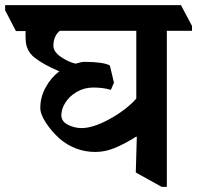

<svg xmlns="http://www.w3.org/2000/svg" viewBox="-64 -683 768 748"><path d="M684 -582V-563H586V45H566L465 -11L469 -149L467 -151Q421 -122 383 -106.5Q345 -91 308 -91Q229 -91 168 -143Q137 -171 115 -204.5Q93 -238 93 -263Q93 -304 113.5 -342Q134 -380 167 -405Q102 -433 69.5 -459.5Q37 -486 36 -529Q36 -532 35.5 -541.5Q35 -551 36 -562H-2L-44 -643V-663H641ZM467 -299V-563H169Q144 -543 144 -503Q145 -481 173 -461.5Q201 -442 230 -435Q253 -442 266 -442Q337 -442 364 -428L380 -361L368 -333Q338 -342 300 -342Q264 -342 235 -325Q206 -308 190.5 -283Q175 -258 175 -234Q175 -210 200.5 -197Q226 -184 254 -184Q299 -184 363.5 -219.5Q428 -255 467 -299Z"/></svg>

Font: Martel ExtraBold
Style: Regular
Weight: 800
Designer: Dan Reynolds
Foundry: Dan Reynolds
Version: Version 1.001; ttfautohint (v1.1) -l 5 -r 5 -G 72 -x 0 -D la